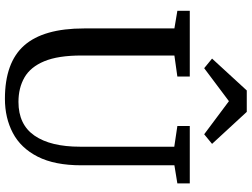

<svg xmlns="http://www.w3.org/2000/svg" viewBox="-141 -873 1022 780"><g transform="rotate(90 370.0 -483.0)"><path d="M381.5 8Q234 8 164.8 -70.2Q95.5 -148.5 95.5 -313.5V-680.5L24 -692.5V-743H291V-692.5L205.5 -680.5V-303Q205.5 -208 228.8 -152Q252 -96 294.5 -71.5Q337 -47 394 -47Q486 -47 531 -112.2Q576 -177.5 576 -297V-680L492 -692.5V-743H725V-692.5L651.5 -680.5V-302.5Q651.5 -194 616.5 -125.2Q581.5 -56.5 520.2 -24.2Q459 8 381.5 8ZM347.5 -974.5H434.5L564.5 -833.5L525.5 -801.5L391 -902L257 -801.5L218 -833.5Z"/></g></svg>

Font: Merriweather
Style: Regular
Weight: 400
Designer: Eben Sorkin
Foundry: Eben Sorkin
Version: Version 2.100; ttfautohint (v1.7.19-72a1) -l 8 -r 50 -G 200 